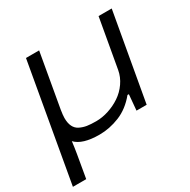

<svg xmlns="http://www.w3.org/2000/svg" viewBox="-158 -675 990 1001"><g transform="rotate(-30 337.0 -174.0)"><path d="M1 178.2 125 -525.9H204.1L147 -201.2Q142.1 -170.9 142.1 -153.8Q142.1 -123.5 151.9 -103.5Q161.6 -83.5 181.4 -73.7Q201.2 -64 223.1 -60.5Q245.1 -57.1 277.8 -57.1Q314.9 -57.1 353 -69.6Q391.1 -82 423.6 -103.8Q456.1 -125.5 479.5 -158.9Q502.9 -192.4 509.8 -231L562 -525.9H641.1L547.9 0H486.8L495.1 -94.2H486.8Q439.5 -36.6 379.2 -12.2Q318.8 12.2 257.8 12.2Q155.3 12.2 115.2 -30.8Q110.8 5.9 105 40L81.1 178.2Z"/></g></svg>

Font: Archivo Expanded Light
Style: Italic
Weight: 300
Width: 7
Italic angle: -10°
Designer: Hector Gatti
Foundry: Omnibus-Type
Version: Version 2.001